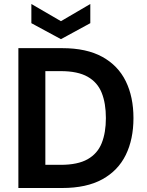

<svg xmlns="http://www.w3.org/2000/svg" viewBox="-20 -941 735 961"><path d="M72 0V-700H291Q413 -700 492 -656.5Q571 -613 609.5 -534.5Q648 -456 648 -350Q648 -244 609.5 -165.5Q571 -87 492 -43.5Q413 0 291 0ZM207 -116H284Q369 -116 418.5 -144Q468 -172 489 -224.5Q510 -277 510 -350Q510 -424 489 -476.5Q468 -529 418.5 -557Q369 -585 284 -585H207ZM285 -745 137 -825V-921L285 -835L432 -921V-825Z"/></svg>

Font: DM Sans 11pt
Style: Bold
Weight: 700
Version: Version 4.004;gftools[0.9.30]